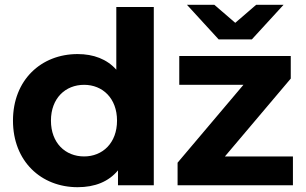

<svg xmlns="http://www.w3.org/2000/svg" viewBox="-20 -771 1273 799"><path d="M1028 -607 1160 -751H1046L959 -676L872 -751H758L890 -607ZM464 -481C425 -525 369 -546 303 -546C151 -546 34 -438 34 -269C34 -100 151 8 303 8C375 8 432 -15 471 -62V0H620V-742H464ZM916 -120 1190 -444V-538H726V-418H993L719 -94V0H1199V-120ZM330 -120C252 -120 192 -176 192 -269C192 -362 252 -418 330 -418C407 -418 467 -362 467 -269C467 -176 407 -120 330 -120Z"/></svg>

Font: AWKNG-Font
Style: Bold
Weight: 700
Designer: Awakening Church
Foundry: Awakening Church
Version: Version 1.700;PS 001.700;hotconv 1.0.88;makeotf.lib2.5.64775